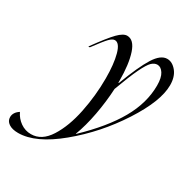

<svg xmlns="http://www.w3.org/2000/svg" viewBox="-340 -659 970 1000"><g transform="rotate(30 144.5 -158.5)"><path d="M-144 103Q-129 135 -100.5 155Q-72 175 -37 175Q27 175 70.5 106.5Q114 38 135 -65Q156 -168 156 -271Q156 -357 141 -412.5Q126 -468 98 -468Q84 -468 66 -449.5Q48 -431 3 -370H-6Q57 -457 88 -488.5Q119 -520 142 -520Q183 -520 203.5 -458Q224 -396 224 -297V-285H227Q273 -407 308.5 -463.5Q344 -520 383 -520Q414 -520 439 -489.5Q464 -459 464 -408Q464 -312 368.5 -164.5Q273 -17 140 93Q7 203 -98 203Q-134 203 -154.5 189Q-175 175 -175 152Q-175 123 -144 103ZM167 56Q288 -60 347 -164Q406 -268 406 -373Q406 -420 390.5 -444Q375 -468 354 -468Q336 -468 320 -452.5Q304 -437 281 -389.5Q258 -342 223 -247Q219 -168 204 -87.5Q189 -7 165 56Z"/></g></svg>

Font: Nyght Serif Light Italic
Style: Regular
Weight: 300
Italic angle: -16°
Designer: Maksym Kobuzan
Version: Version 0.410